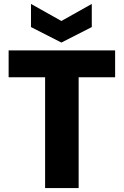

<svg xmlns="http://www.w3.org/2000/svg" viewBox="-20 -959 631 979"><path d="M567 -702V-565H381V0H210V-565H24V-702ZM448 -821 293 -742 138 -821V-939L293 -852L448 -939Z"/></svg>

Font: Fz Poppins
Style: Bold
Weight: 700
Designer: Ninad Kale (Devanagari), Jonny Pinhorn (Latin)
Foundry: Indian Type Foundry
Version: Vit hóa bi Vntype.Com & FontZin.Com